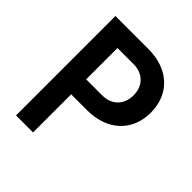

<svg xmlns="http://www.w3.org/2000/svg" viewBox="-199 -864 997 997"><g transform="rotate(45 300.0 -365.0)"><path d="M77 0H202V-280H320C466 -280 562 -369 562 -505C562 -641 467 -730 320 -730H77ZM202 -390V-620H320C390 -620 435 -574 435 -505C435 -437 390 -390 320 -390Z"/></g></svg>

Font: JetBrains Mono
Style: Bold
Weight: 558
Monospace: yes
Designer: Philipp Nurullin, Konstantin Bulenkov
Foundry: JetBrains
Version: Version 2.305